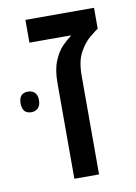

<svg xmlns="http://www.w3.org/2000/svg" viewBox="-116 -641 488 689"><g transform="rotate(-10 128.0 -296.0)"><path d="M99 0V-349Q99 -397 112 -428.5Q125 -460 143 -478.5Q161 -497 175 -506V-509H25V-592H275V-516Q266 -510 245 -493Q224 -476 206.5 -444.5Q189 -413 189 -360V0ZM-44 -300Q-44 -337 -11 -337Q4 -337 13.5 -328Q23 -319 23 -300Q23 -281 13.5 -271.5Q4 -262 -11 -262Q-44 -262 -44 -300Z"/></g></svg>

Font: Noto Sans Living
Style: Regular
Weight: 400
Designer: Monotype Design Team
Foundry: Monotype Imaging Inc.
Version: Version 2.013; ttfautohint (v1.8.4.7-5d5b)